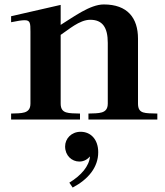

<svg xmlns="http://www.w3.org/2000/svg" viewBox="-20 -538 744 864"><path d="M465 -345V-72C465 -24 423 -29 378 -27V0H688V-27C633 -29 601 -24 601 -72V-364C601 -457 554 -518 447 -518C385 -518 310 -461 253 -426V-516L30 -465V-438C59 -444 78 -447 91 -447C116 -447 117 -434 117 -396V-72C117 -24 75 -29 30 -27V0H340V-27C290 -29 253 -24 253 -72V-381C287 -403 337 -449 386 -449C441 -449 465 -415 465 -345ZM273 121C273 86 301 55 343 55C388 55 422 89 422 147C422 215 377 269 307 306L292 284C346 251 381 210 385 166C375 177 360 189 337 189C303 189 273 162 273 121Z"/></svg>

Font: Ortica Linear
Style: Bold
Weight: 700
Designer: Benedetta Bovani
Foundry: Collletttivo
Version: Version 2.000;Glyphs 3.1.2 (3151)